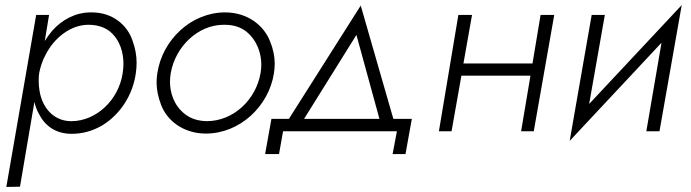

<svg xmlns="http://www.w3.org/2000/svg" viewBox="-20 -519 2732 759"><path d="M59 219 116 -116C120 -99 126 -82 135 -67C159 -20 202 10 263 10C306 10 345 -1 382 -22C454 -65 505 -142 517 -230C519 -244 520 -258 520 -271C520 -299 515 -328 504 -358C484 -419 426 -470 343 -470C342 -470 340 -470 339 -470C278 -470 225 -441 186 -397C175 -384 166 -371 157 -357L174 -460H123L5 220ZM465 -230C449 -123 360 -40 262 -40C261 -40 259 -40 258 -40C190 -42 146 -95 136 -162C134 -174 133 -186 133 -198C133 -208 133 -219 135 -229V-231C140 -256 148 -280 160 -302C194 -370 260 -421 329 -421C364 -421 392 -412 414 -395C457 -359 468 -307 468 -267C468 -255 467 -243 465 -230Z M602 -230C600 -217 599 -205 599 -193C599 -165 605 -135 617 -104C641 -41 706 9 794 9C928 9 1043 -99 1063 -230C1065 -243 1066 -255 1066 -267C1066 -296 1060 -326 1047 -357C1023 -418 959 -470 870 -470C736 -470 622 -362 602 -230ZM655 -230C673 -334 762 -421 864 -421C865 -421 867 -421 868 -421C903 -421 931 -412 954 -394C999 -357 1013 -304 1013 -263C1013 -253 1012 -241 1010 -230C992 -125 903 -40 797 -40C762 -41 734 -50 711 -68C665 -104 652 -156 652 -196C652 -207 653 -218 655 -230Z M1549 0 1532 90H1583L1608 -49H1535L1406 -497L1122 -49H1053L1028 90H1083L1099 0ZM1389 -381 1480 -49H1182Z M2117 -460 2085 -268H1812L1846 -460H1792L1715 0H1765L1804 -220H2077L2040 0H2090L2171 -460Z M2371 -460H2319L2232 38L2595 -350L2535 0H2587L2675 -499L2309 -108Z"/></svg>

Font: Jost Light
Style: Italic
Weight: 300
Italic angle: -5°
Version: Version 3.710